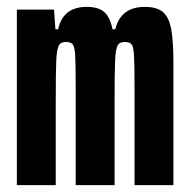

<svg xmlns="http://www.w3.org/2000/svg" viewBox="-20 -538 551 558"><path d="M29 -510H137L141 -453H149Q163 -518 232 -518Q266 -518 283 -503Q300 -488 307 -453H315Q331 -518 401 -518Q436 -518 453.5 -503Q471 -488 477.5 -453.5Q484 -419 484 -354V0H371V-283Q371 -351 369.5 -376.5Q368 -402 362.5 -409Q357 -416 342 -416Q327 -416 321.5 -405Q316 -394 314.5 -362Q313 -330 313 -246V0H200V-283Q200 -351 198.5 -376.5Q197 -402 191.5 -409Q186 -416 171 -416Q156 -416 150.5 -405Q145 -394 143.5 -362Q142 -330 142 -246V0H29Z"/></svg>

Font: Saira Ultra Condensed ExtraBold
Style: Regular
Weight: 800
Width: 1
Designer: Hector Gatti with collaboration of the Omnibus-Type team
Foundry: Omnibus-Type
Version: Version 1.001; ttfautohint (v1.8)